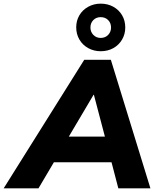

<svg xmlns="http://www.w3.org/2000/svg" viewBox="-80 -1033 863 1053"><path d="M-60 0 382 -705H528L745 0H569L522 -180L573 -143H173L235 -176L131 0ZM433 -513 278 -251 256 -284H536L505 -247L435 -513ZM472 -752Q435 -752 404 -769Q373 -786 355.5 -816Q338 -846 338 -883Q338 -920 355.5 -949.5Q373 -979 404 -996Q435 -1013 472 -1013Q511 -1013 541.5 -996Q572 -979 589.5 -949.5Q607 -920 607 -882Q607 -846 589.5 -816Q572 -786 541.5 -769Q511 -752 472 -752ZM472 -825Q497 -825 513 -841.5Q529 -858 529 -882Q529 -907 513 -923Q497 -939 472 -939Q448 -939 432 -923Q416 -907 416 -882Q416 -858 432 -841.5Q448 -825 472 -825Z"/></svg>

Font: Nunito Sans 12pt ExtraLight 12pt Black
Style: Italic
Weight: 900
Italic angle: -9°
Version: Version 3.101;gftools[0.9.27]